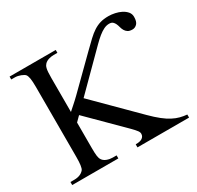

<svg xmlns="http://www.w3.org/2000/svg" viewBox="-147 -846 1040 1015"><g transform="rotate(-30 373.0 -339.0)"><path d="M745.6 -606.9Q745.6 -577.6 733.4 -565.2Q721.2 -552.7 705.6 -552.7Q687.5 -552.7 677.5 -559.3Q667.5 -565.9 661.9 -575.7Q656.2 -585.4 653.3 -596.9Q650.4 -608.4 646 -618.2Q641.6 -627.9 634.3 -634.5Q627 -641.1 612.3 -641.1Q596.2 -641.1 580.1 -633.3Q564 -625.5 546.1 -611.1Q528.3 -596.7 507.3 -575.7L299.3 -367.7L543.5 -124Q603.5 -64 646.5 -42.5Q668 -31.2 688.7 -25.9Q709.5 -20.5 731 -18.6V0H416V-18.6Q444.3 -18.6 456.3 -27.3Q468.3 -36.1 469.2 -48.8Q471.2 -59.1 462.9 -70.8Q454.6 -82.5 433.1 -104L233.9 -302.2L205.1 -273.4V-117.7Q205.1 -101.6 205.6 -89.8Q206.1 -78.1 207.3 -69.3Q208.5 -60.5 210.7 -54.2Q212.9 -47.9 216.8 -42.5Q225.1 -30.8 241.7 -24.7Q258.3 -18.6 276.4 -18.6H299.3V0H17.6V-18.6H40.5Q80.6 -18.6 100.1 -42.5Q110.8 -56.6 110.8 -117.7V-545.4Q110.8 -579.1 107.7 -597.4Q104.5 -615.7 98.1 -623.5Q95.2 -627 88.9 -630.6Q82.5 -634.3 74.5 -637.5Q66.4 -640.6 57.4 -642.6Q48.3 -644.5 40.5 -644.5H17.6V-662.1H299.3V-644.5H276.4Q261.7 -644.5 246.6 -640.1Q231.4 -635.7 221.2 -625.5Q217.3 -621.6 214.4 -616.5Q211.4 -611.3 209.2 -602.5Q207 -593.8 206.1 -580.1Q205.1 -566.4 205.1 -545.4V-337.9Q207.5 -340.3 214.8 -346.7Q222.2 -353 231.7 -361.6Q241.2 -370.1 252.2 -380.1Q263.2 -390.1 272.5 -399.4L447.3 -571.8Q475.1 -599.1 496.3 -619.1Q517.6 -639.2 537.6 -652.1Q557.6 -665 579.1 -671.4Q600.6 -677.7 629.4 -677.7Q647.9 -677.7 668.5 -673.3Q689 -668.9 706.1 -660.2Q723.1 -651.4 734.4 -638.2Q745.6 -625 745.6 -606.9Z"/></g></svg>

Font: Doulos SIL Compact
Style: Regular
Weight: 400
Designer: Walt Agee, Victor Gaultney, Peter Martin, Debbi Hosken
Foundry: SIL International
Version: Version 4.110; 2011; Maintenance release ; LnSpcTght